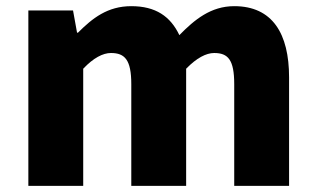

<svg xmlns="http://www.w3.org/2000/svg" viewBox="-20 -603 1025 623"><path d="M72 0H250V-380C283 -415 314 -431 340 -431C385 -431 406 -409 406 -330V0H584V-380C618 -415 649 -431 675 -431C720 -431 740 -409 740 -330V0H918V-352C918 -494 864 -583 740 -583C664 -583 611 -539 562 -489C533 -550 485 -583 406 -583C329 -583 280 -544 233 -497H230L217 -569H72Z"/></svg>

Font: Noto Sans KR Black
Style: Regular
Weight: 900
Designer: Ryoko NISHIZUKA 西塚涼子 (kana, bopomofo & ideographs); Paul D. Hunt (Latin, Greek & Cyrillic); Sandoll Communications 산돌커뮤니
Foundry: Adobe
Version: Version 2.004;hotconv 1.0.118;makeotfexe 2.5.65603